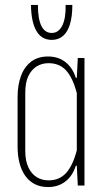

<svg xmlns="http://www.w3.org/2000/svg" viewBox="-20 -749 421 775"><path d="M174 6Q143 6 120 -6Q97 -18 81.5 -40Q66 -62 58.5 -92Q51 -122 51 -157V-358Q51 -405 64.5 -442Q78 -479 105.5 -500Q133 -521 174 -521Q215 -521 244 -498.5Q273 -476 286 -435H290L294 -515H321V0H294L290 -80H286Q273 -39 244 -16.5Q215 6 174 6ZM176 -21Q220 -21 247 -51Q274 -81 290 -142V-373Q274 -435 247 -464.5Q220 -494 176 -494Q149 -494 128 -481Q107 -468 94.5 -442Q82 -416 82 -375V-140Q82 -100 94.5 -73.5Q107 -47 128 -34Q149 -21 176 -21ZM189 -588Q148 -588 127 -624Q106 -660 105 -729H133Q133 -673 147 -644.5Q161 -616 189 -616Q216 -616 231 -645Q246 -674 245 -729H272Q272 -683 262.5 -651.5Q253 -620 234.5 -604Q216 -588 189 -588Z"/></svg>

Font: Hubot Sans Condensed ExtraLight
Style: Regular
Weight: 200
Width: 3
Designer: Deni Anggara
Foundry: GitHub, Inc., Subsidiary of Microsoft Corporation
Version: Version 2.000